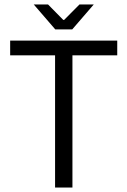

<svg xmlns="http://www.w3.org/2000/svg" viewBox="-20 -838 569 858"><path d="M226.1 0V-590.8H25.4V-656.7H503.9V-590.8H303.7V0ZM227.1 -706.5 130.9 -817.9H194.8L262.7 -749H266.6L335 -817.9H398.9L302.7 -706.5Z"/></svg>

Font: Varta Light
Style: Regular
Weight: 400
Version: Version 1.004